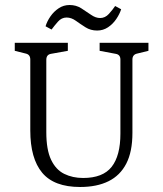

<svg xmlns="http://www.w3.org/2000/svg" viewBox="-20 -739 652 767"><path d="M573 -568V-536L528 -525Q509 -521 509 -501V-208Q509 -133 484.5 -85.5Q460 -38 413.5 -15Q367 8 300 8Q196 8 148.5 -49Q101 -106 101 -218V-501Q101 -521 83 -525L39 -536V-568H251V-536L184 -524Q165 -521 165 -500V-211Q165 -141 184 -101Q203 -61 236.5 -44.5Q270 -28 312 -28Q391 -28 426 -72.5Q461 -117 461 -205V-501Q461 -521 442 -524L378 -536V-568ZM368 -617Q342 -617 321.5 -630Q301 -643 283 -656Q265 -669 246 -669Q226 -669 211.5 -652.5Q197 -636 186 -621L162 -634Q168 -654 181.5 -673.5Q195 -693 214.5 -706Q234 -719 258 -719Q284 -719 304.5 -706Q325 -693 343.5 -680Q362 -667 380 -667Q400 -667 415 -683.5Q430 -700 440 -715L464 -702Q458 -683 444.5 -663Q431 -643 411.5 -630Q392 -617 368 -617Z"/></svg>

Font: Yrsa Light
Style: Regular
Weight: 300
Designer: Anna Giedrys (Yrsa+Rasa design), David Brezina (Yrsa art-direction, Rasa art-direction, design)
Foundry: Rosetta Type Foundry
Version: Version 2.004